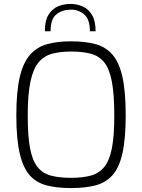

<svg xmlns="http://www.w3.org/2000/svg" viewBox="-20 -950 722 976"><path d="M341 6Q272 6 219.5 -7Q167 -20 132.5 -57.5Q98 -95 80.5 -169Q63 -243 63 -363Q63 -484 80.5 -558.5Q98 -633 133.5 -672.5Q169 -712 221 -726Q273 -740 341 -740Q412 -740 464.5 -726Q517 -712 551.5 -672.5Q586 -633 602.5 -558.5Q619 -484 619 -363Q619 -243 602 -169Q585 -95 550 -57.5Q515 -20 463 -7Q411 6 341 6ZM341 -46Q400 -46 442 -57.5Q484 -69 510.5 -102Q537 -135 549 -197.5Q561 -260 561 -363Q561 -471 548.5 -536Q536 -601 509.5 -633.5Q483 -666 441.5 -677Q400 -688 341 -688Q287 -688 245.5 -677Q204 -666 176.5 -633.5Q149 -601 135 -536Q121 -471 121 -363Q121 -260 132.5 -197.5Q144 -135 170 -102Q196 -69 238 -57.5Q280 -46 341 -46ZM338 -930Q371 -930 400.5 -917Q430 -904 448 -873.5Q466 -843 466 -791H437Q437 -852 407.5 -877Q378 -902 338 -901Q294 -900 265.5 -876Q237 -852 237 -791H208Q208 -845 226.5 -875Q245 -905 274.5 -917.5Q304 -930 338 -930Z"/></svg>

Font: Exo Thin Light
Style: Regular
Weight: 300
Version: Version 2.000